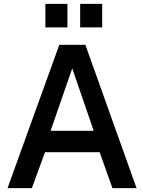

<svg xmlns="http://www.w3.org/2000/svg" viewBox="-20 -974 742 994"><path d="M287 -742 19 0H145L213 -186H496L562 0H687L422 -742ZM465 -297H242L354 -620ZM329 -832V-954H215V-832ZM509 -832V-954H395V-832Z"/></svg>

Font: Morrison SemiBold
Style: Regular
Weight: 600
Designer: Pablo Impallari, Rodrigo Fuenzalida (Modified by Dan O. Williams)
Version: Version 0.030; ttfautohint (v1.8.1)